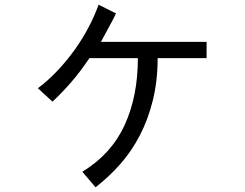

<svg xmlns="http://www.w3.org/2000/svg" viewBox="-20 -708 1040 816"><path d="M858 -461H650Q650 -365 630 -283.5Q610 -202 575 -134Q540 -66 491.5 -11Q443 44 386 88L330 22Q454 -54 510 -177Q566 -300 566 -461H360Q322 -404 282 -358Q242 -312 203 -276L141 -333Q184 -365 224.5 -408Q265 -451 298.5 -498Q332 -545 357.5 -594Q383 -643 399 -688L473 -651Q462 -627 446.5 -599.5Q431 -572 409 -530H858Z"/></svg>

Font: NanumGothicCoding
Style: Regular
Weight: 400
Monospace: yes
Designer: Kwon Bruce; Nicolas Noh; Sung-woo Choi; Go-un Cha; Soo-hyun Park;
Foundry: NHN Corporation
Version: Version 2.000;PS 1;hotconv 1.0.49;makeotf.lib2.0.14853